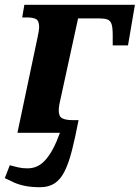

<svg xmlns="http://www.w3.org/2000/svg" viewBox="-36 -556 585 804"><path d="M132 228Q98 228 71.5 223Q45 218 24.5 209Q4 200 -16 190L5 136Q20 140 38.5 144.5Q57 149 79 149Q101 149 119.5 140.5Q138 132 154.5 113.5Q171 95 186 67Q201 39 215 0H37L121 -398Q124 -411 126 -424Q128 -437 128 -441Q128 -468 116 -475.5Q104 -483 75 -483H57L66 -536H529L500 -366H436V-409Q436 -441 431 -455.5Q426 -470 413.5 -474.5Q401 -479 378 -479H291L213 -121Q211 -111 210.5 -104.5Q210 -98 210 -93Q210 -68 225 -60.5Q240 -53 266 -53H293Q279 20 265.5 73Q252 126 235 160.5Q218 195 193 211.5Q168 228 132 228Z"/></svg>

Font: Noto Serif
Style: Italic
Weight: 400
Italic angle: -12°
Designer: Monotype Design Team
Foundry: Monotype Imaging Inc.
Version: Version 2.013